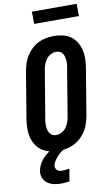

<svg xmlns="http://www.w3.org/2000/svg" viewBox="-119 -984 738 1266"><g transform="rotate(-10 250.0 -351.0)"><path d="M206 8Q176 8 147 1.5Q118 -5 94.5 -21Q71 -37 55.5 -61.5Q40 -86 33 -114Q26 -142 26.5 -172.5Q27 -203 32 -234L84 -548Q89 -574 97 -599Q105 -624 120 -647.5Q135 -671 155.5 -690Q176 -709 200 -721Q224 -733 250.5 -738Q277 -743 303 -743Q333 -743 362.5 -736.5Q392 -730 415 -714Q438 -698 453.5 -673.5Q469 -649 476 -621Q483 -593 482.5 -562.5Q482 -532 477 -501L425 -187Q420 -161 412 -136Q404 -111 389 -87.5Q374 -64 353.5 -45Q333 -26 309 -14Q285 -2 258.5 3Q232 8 206 8ZM207 -97Q226 -97 244 -106.5Q262 -116 274 -132Q286 -148 292.5 -166.5Q299 -185 302 -204L354 -518Q357 -531 358 -544Q359 -557 358 -570Q357 -583 354 -595Q351 -607 344.5 -617Q338 -627 326.5 -632.5Q315 -638 302 -638Q283 -638 265 -628.5Q247 -619 235 -603Q223 -587 216.5 -568.5Q210 -550 207 -531L155 -217Q152 -204 151 -191Q150 -178 151 -165Q152 -152 155 -140Q158 -128 165 -118Q172 -108 183 -102.5Q194 -97 207 -97ZM184 224Q159 224 135 218.5Q111 213 92.5 199.5Q74 186 65 163.5Q56 141 61 116Q64 97 73 78.5Q82 60 95.5 44Q109 28 125 15Q141 2 159 -8H253L252 0Q236 6 221.5 16.5Q207 27 195.5 40Q184 53 174 68Q164 83 161 99Q160 109 163 117.5Q166 126 172.5 131.5Q179 137 187.5 139Q196 141 206 141Q218 141 230 139.5Q242 138 254 136L240 219Q226 221 212 222.5Q198 224 184 224ZM191 -844 190 -926H490L491 -844Z"/></g></svg>

Font: Iosevka Term Curly XBd Obl
Style: Regular
Weight: 800
Italic angle: -9°
Designer: Belleve Invis
Foundry: Belleve Invis
Version: Version 32.3.0